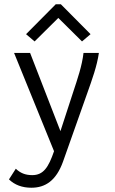

<svg xmlns="http://www.w3.org/2000/svg" viewBox="-20 -705 540 899"><path d="M142 -511 253 -621 364 -511 404 -545 265 -685H241L102 -545ZM127 174C192 174 243 141 275 52L389 -270C411 -332 434 -395 443 -457H371C364 -396 343 -336 323 -275L263 -91L121 -457H46L233 3C207 79 183 115 131 115C98 115 75 105 54 85L22 135C49 161 84 174 127 174Z"/></svg>

Font: Inconsolata
Style: Regular
Weight: 400
Monospace: yes
Designer: Raph Levien, Cyreal, Brenton Simpson
Foundry: Raph Levien, Cyreal, Google
Version: Version 3.100